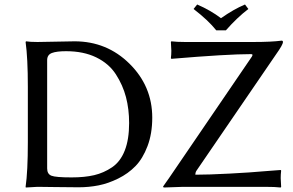

<svg xmlns="http://www.w3.org/2000/svg" viewBox="-20 -832 1306 855"><path d="M190 -82Q190 -57 209 -49.5Q228 -42 299 -42Q357 -42 399.5 -52Q442 -62 479 -87Q516 -112 535.5 -161.5Q555 -211 555 -284Q555 -346 541 -399.5Q527 -453 496 -501Q465 -549 408.5 -576.5Q352 -604 274 -604Q232 -604 211 -596Q190 -588 190 -564ZM147 -645Q179 -645 229.5 -646.5Q280 -648 312 -648Q456 -648 557 -548Q658 -448 658 -308Q658 -237 637 -181.5Q616 -126 583.5 -92.5Q551 -59 506.5 -37Q462 -15 419 -6.5Q376 2 330 2Q274 2 226 1Q178 0 147 0L95 3L94 0Q104 -68 104 -200V-445Q104 -574 94 -645L96 -648Q113 -645 147 -645ZM943 -697Q907 -742 842 -792L858 -812Q918 -786 964 -751Q1021 -791 1071 -812L1086 -792Q1036 -754 986 -697ZM850 -54Q908 -54 1003 -59Q1098 -64 1164 -70L1230 -75L1232 -72Q1230 -56 1230 -39Q1230 -28 1232 0L1230 3Q1206 0 1159 0H796L709 3L706 -1Q712 -9 721 -22.5Q730 -36 732 -38L1101 -579Q1109 -591 1098 -591Q992 -591 743 -570L741 -573Q743 -589 743 -606Q743 -617 741 -645L743 -648Q767 -645 804 -645H1108Q1189 -645 1234 -651Q1240 -651 1240 -645Q1240 -633 1210 -591L855 -72Q850 -65 850 -54Z"/></svg>

Font: Libertinus Sans
Style: Regular
Weight: 400
Designer: Philipp H. Poll
Foundry: Khaled Hosny
Version: Version 6.1